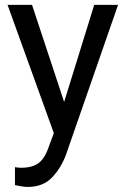

<svg xmlns="http://www.w3.org/2000/svg" viewBox="-20 -548 513 782"><path d="M460.9 -528.3 249 81.5Q229.5 134.8 192.6 174.1Q155.8 213.4 92.3 213.4Q82 213.4 65.7 210.7Q49.3 208 41 205.6V132.8Q46.4 133.8 53.2 134.5Q60.1 135.3 65.4 135.3Q111.8 135.3 137.5 116Q163.1 96.7 179.2 48.3L199.2 -5.9L10.7 -528.3H110.4L241.2 -132.8L363.8 -528.3Z"/></svg>

Font: Heebo
Style: Regular
Weight: 400
Designer: Oded Ezer
Foundry: Meir Sadan
Version: Version 2.001; ttfautohint (v1.5.14-ce02) -l 8 -r 50 -G 200 